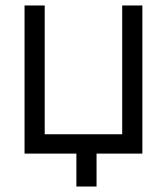

<svg xmlns="http://www.w3.org/2000/svg" viewBox="-20 -560 609 700"><path d="M332 120V0H499V-540H425.5V-70.5H143V-540H69.5V0H258.5V120Z"/></svg>

Font: Manrope
Style: Regular
Weight: 400
Designer: Mikhail Sharanda
Foundry: Mikhail Sharanda
Version: Version 4.505